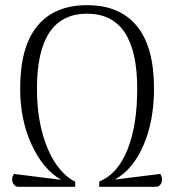

<svg xmlns="http://www.w3.org/2000/svg" viewBox="-20 -723 674 743"><path d="M607 -28Q607 -16 600 -8Q593 0 583 0H364V-19L363 -20Q434 -48 472.5 -142Q511 -236 511 -380Q511 -670 317 -670Q123 -670 123 -380Q123 -287 143 -212Q163 -137 197 -88Q231 -39 271 -20V0H51Q41 0 34 -8.5Q27 -17 27 -28Q27 -40 34 -50L217 -27Q147 -67 102.5 -163Q58 -259 58 -380Q58 -542 124.5 -622.5Q191 -703 317 -703Q443 -703 509.5 -622.5Q576 -542 576 -380Q576 -256 535.5 -161.5Q495 -67 424 -28L600 -50Q607 -40 607 -28Z"/></svg>

Font: Arima Madurai Light
Style: Regular
Weight: 300
Designer: Joana Correia and Natanael Gama
Foundry: NDISCOVER
Version: Version 1.020